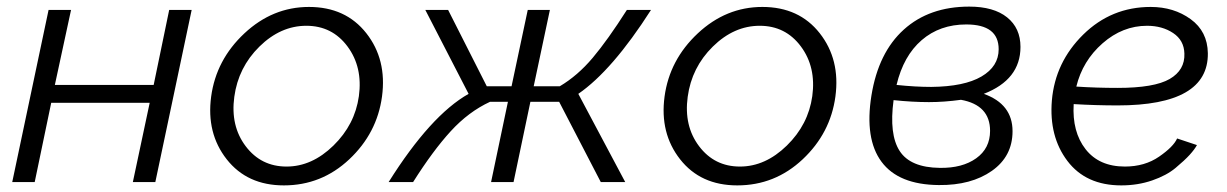

<svg xmlns="http://www.w3.org/2000/svg" viewBox="-20 -551 3713 581"><path d="M17 0 127 -521H195L146 -294H445L492 -521H560L450 0H382L433 -240H135L85 0Z M839 10Q728 10 666 -69Q604 -148 619 -259Q634 -370 719.5 -450Q805 -530 915 -530Q1026 -530 1088.5 -450.5Q1151 -371 1136 -259Q1121 -148 1037 -69Q953 10 839 10ZM1066 -260Q1078 -348 1031.5 -410.5Q985 -473 907 -473Q829 -473 765 -410Q701 -347 689 -258Q677 -170 723.5 -108.5Q770 -47 847 -47Q924 -47 989 -110.5Q1054 -174 1066 -260Z M1156 0Q1283 -202 1398 -267L1267 -521H1336L1453 -290H1528L1577 -521H1644L1595 -290H1674Q1728 -322 1773.5 -376Q1819 -430 1877 -521H1950Q1833 -338 1730 -267L1872 0H1798L1672 -243H1585L1534 0H1466L1517 -243H1463Q1398 -213 1344 -154Q1290 -95 1230 0Z M2211 10Q2100 10 2038 -69Q1976 -148 1991 -259Q2006 -370 2091.5 -450Q2177 -530 2287 -530Q2398 -530 2460.5 -450.5Q2523 -371 2508 -259Q2493 -148 2409 -69Q2325 10 2211 10ZM2438 -260Q2450 -348 2403.5 -410.5Q2357 -473 2279 -473Q2201 -473 2137 -410Q2073 -347 2061 -258Q2049 -170 2095.5 -108.5Q2142 -47 2219 -47Q2296 -47 2361 -110.5Q2426 -174 2438 -260Z M2957 -267Q3044 -236 3044 -154Q3044 -78 2981.5 -34Q2919 10 2821 9Q2699 8 2647.5 -61.5Q2596 -131 2617 -262Q2638 -392 2715 -461.5Q2792 -531 2913 -531Q2987 -531 3027.5 -498.5Q3068 -466 3068 -409Q3068 -310 2957 -267ZM2904 -477Q2824 -477 2769 -429.5Q2714 -382 2693 -294Q2750 -288 2798 -288Q2898 -289 2950 -319.5Q3002 -350 3002 -402Q3002 -477 2904 -477ZM2824 -43Q2892 -42 2934 -72Q2976 -102 2976 -155Q2976 -233 2888 -249Q2837 -242 2791 -242Q2741 -242 2684 -248Q2670 -144 2702.5 -94Q2735 -44 2824 -43Z M3384 -47Q3444 -47 3487.5 -77Q3531 -107 3542 -132L3602 -112Q3595 -99 3580 -82.5Q3565 -66 3537.5 -43Q3510 -20 3466.5 -5Q3423 10 3373 10Q3266 10 3210 -64Q3154 -138 3163 -247Q3173 -363 3258 -446.5Q3343 -530 3462 -530Q3532 -530 3583 -493Q3634 -456 3635 -390Q3637 -232 3362 -232Q3296 -232 3229 -236Q3224 -152 3265 -99.5Q3306 -47 3384 -47ZM3451 -473Q3377 -473 3316.5 -420Q3256 -367 3237 -289Q3298 -285 3362 -285Q3473 -285 3519.5 -312Q3566 -339 3564 -389Q3563 -429 3530 -451Q3497 -473 3451 -473Z"/></svg>

Font: Raleway-v4020
Style: Italic
Weight: 400
Italic angle: -12°
Designer: Matt McInerney, Pablo Impallari, Rodrigo Fuenzalida
Foundry: Matt McInerney, Pablo Impallari, Rodrigo Fuenzalida
Version: Version 4.020;PS 004.020;hotconv 1.0.88;makeotf.lib2.5.64775